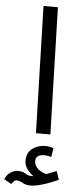

<svg xmlns="http://www.w3.org/2000/svg" viewBox="-128 -747 435 1076"><g transform="rotate(5 89.5 -209.0)"><path d="M91.8 0 71.8 -713.9H152.8L172.9 0ZM-22 295.9 -63 272Q-50.8 244.1 -29.8 231.7Q-8.8 219.2 8.8 219.2Q35.2 219.2 52 230.2Q68.8 241.2 86.9 241.2Q89.8 241.2 93 241.2Q96.2 241.2 99.1 241.2Q79.1 228 63 206.5Q46.9 185.1 46.9 158.2Q46.9 112.8 78.4 89.8Q109.9 66.9 149.9 66.9Q172.9 66.9 196.8 75.2L189 125Q179.2 123 170.2 121.1Q161.1 119.1 149.9 119.1Q101.1 119.1 101.1 154.8Q101.1 174.8 113 189.5Q125 204.1 141.6 212.6Q158.2 221.2 169.9 223.1Q186 216.8 199.5 211.4Q212.9 206.1 226.1 201.2L242.2 249Q231.9 253.9 203.9 265.4Q175.8 276.9 143.3 285.9Q110.8 294.9 85.9 294.9Q60.1 294.9 41.5 283.9Q22.9 272.9 8.8 272.9Q-2 272.9 -8.1 279.1Q-14.2 285.2 -22 295.9Z"/></g></svg>

Font: Kurinto Seri
Style: Regular
Weight: 400
Designer: Kurinto was developed by Clint Goss from a range of fonts that are compatible with the SIL Open Font License Version 1.1
Foundry: Clinton F. Goss
Version: Version 2.196; July 25, 2020